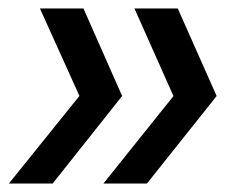

<svg xmlns="http://www.w3.org/2000/svg" viewBox="-20 -510 552 452"><path d="M223.5 -78 414.5 -316.5 405 -246.5 296.5 -490H398.5L490 -284L326 -78ZM1 -78 193 -316.5 184 -246.5 74 -490H176.5L267.5 -284L104 -78Z"/></svg>

Font: Cabin
Style: Italic
Weight: 400
Width: 4
Italic angle: -10°
Designer: Pablo Impallari
Foundry: Pablo Impallari. http://www.impallari.com Igino Marini. http://www.ikern.com
Version: Version 3.001